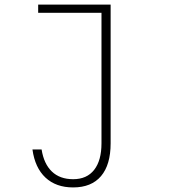

<svg xmlns="http://www.w3.org/2000/svg" viewBox="-20 -608 740 840"><path d="M147 -588H464V19Q464 113 422 162.5Q380 212 300 212Q225 212 179 169Q133 126 122 46H162Q172 109 207 142.5Q242 176 300 176Q360 176 392 135Q424 94 424 19V-552H147Z"/></svg>

Font: Martian Mono SemiExpanded Thin
Style: Regular
Weight: 250
Monospace: yes
Version: Version 0.930